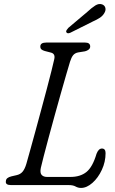

<svg xmlns="http://www.w3.org/2000/svg" viewBox="-20 -909 564 943"><path d="M317.5 0H34Q5 0 9 -20Q9.5 -36.5 36.5 -43L60.5 -48.5Q80 -52.5 91 -65.8Q102 -79 109.5 -104.5Q116 -128 127.8 -169.8Q139.5 -211.5 153.5 -263Q167.5 -314.5 182.2 -369Q197 -423.5 210.2 -473.5Q223.5 -523.5 233 -561.8Q242.5 -600 246.5 -618.5Q252.5 -644.5 231 -650.5L200 -658.5Q189.5 -661.5 183.8 -666.2Q178 -671 178 -680.5Q178 -700 207 -700H398Q423 -700 423 -680.5Q423 -671.5 415.5 -665.5Q408 -659.5 397.5 -657L363.5 -651.5Q348 -648.5 339.2 -637.8Q330.5 -627 324 -606Q317.5 -585 305.5 -543.5Q293.5 -502 278.5 -449.2Q263.5 -396.5 248 -340Q232.5 -283.5 218.5 -231.8Q204.5 -180 194.5 -141Q184.5 -102 180.5 -84.5Q175.5 -60 184.5 -50Q193.5 -40 211 -40H326Q374.5 -40 404.8 -64.5Q435 -89 454 -153.5Q464 -179.5 480.5 -179.5Q498.5 -179.5 498.5 -157Q498.5 -114 480.2 -74.8Q462 -35.5 434 -10.8Q406 14 378 14Q363.5 14 351.2 7Q339 0 317.5 0ZM408 -850Q430.5 -871 448 -882Q465.5 -893 481.5 -887.5Q494.5 -882.5 497.5 -870.2Q500.5 -858 492.5 -845Q485 -831.5 470.8 -822Q456.5 -812.5 436 -803.5L325 -748Q311 -742 306 -750.5Q303.5 -755.5 307 -761Q310.5 -766.5 315.5 -772Z"/></svg>

Font: Fraunces 9pt S100 Light
Style: Italic
Weight: 300
Italic angle: -16°
Version: Version 1.000; ttfautohint (v1.8.3)